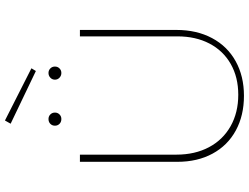

<svg xmlns="http://www.w3.org/2000/svg" viewBox="-135 -866 1006 776"><g transform="rotate(-90 368.0 -478.0)"><path d="M256 -938 269 -961 480 -854 469 -836ZM248 -759Q248 -770 255.5 -777.5Q263 -785 275 -785Q286 -785 293.5 -777.5Q301 -770 301 -759Q301 -748 293.5 -740.5Q286 -733 275 -733Q263 -733 255.5 -740.5Q248 -748 248 -759ZM434 -759Q434 -770 442 -777.5Q450 -785 461 -785Q472 -785 479.5 -777.5Q487 -770 487 -759Q487 -748 479.5 -740.5Q472 -733 461 -733Q450 -733 442 -740.5Q434 -748 434 -759ZM102 -264V-658H131V-268Q131 -193 161 -136.5Q191 -80 246 -49Q301 -18 373 -18Q444 -18 497.5 -48.5Q551 -79 580 -134.5Q609 -190 609 -264V-658H635V-268Q635 -186 602 -124Q569 -62 508.5 -28.5Q448 5 369 5Q289 5 228.5 -28Q168 -61 135 -122Q102 -183 102 -264Z"/></g></svg>

Font: Ysabeau SC Extralight
Style: Regular
Weight: 200
Designer: Christian Thalmann (Catharsis Fonts)
Version: Version 0.003